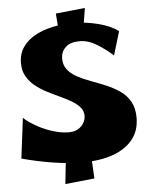

<svg xmlns="http://www.w3.org/2000/svg" viewBox="-63 -897 839 1071"><g transform="rotate(-5 357.0 -361.5)"><path d="M259 123 287 -141 410 -152 423 106ZM302 -661 289 -829 453 -846 425 -672ZM365 11Q288 11 202 -2.5Q116 -16 27 -40L55 -265Q87 -237 130 -213.5Q173 -190 218.5 -176.5Q264 -163 304 -163Q335 -163 356 -175.5Q377 -188 388 -207.5Q399 -227 399 -247Q399 -275 381 -295.5Q363 -316 334 -333Q305 -350 270 -366Q235 -382 200 -400Q165 -418 136 -441.5Q107 -465 89 -496Q71 -527 71 -570Q71 -622 97 -659.5Q123 -697 167 -721Q211 -745 265.5 -756.5Q320 -768 378 -768Q451 -768 519.5 -750.5Q588 -733 632 -701L592 -568Q550 -606 502.5 -635Q455 -664 407 -664Q357 -664 330.5 -640.5Q304 -617 302 -581Q301 -541 321 -515Q341 -489 375 -470.5Q409 -452 450.5 -437Q492 -422 533.5 -404.5Q575 -387 610 -363Q645 -339 666 -302.5Q687 -266 687 -212Q687 -138 646.5 -88.5Q606 -39 534 -14Q462 11 365 11Z"/></g></svg>

Font: Marhey Light
Style: Bold
Weight: 700
Version: Version 1.000